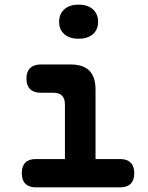

<svg xmlns="http://www.w3.org/2000/svg" viewBox="-20 -808 640 828"><path d="M499 -122Q528 -122 543.5 -106.5Q559 -91 559 -61Q559 -31 543.5 -15.5Q528 0 498 0H135Q105 0 89.5 -15.5Q74 -31 74 -61Q74 -91 89 -106.5Q104 -122 134 -122H260V-357Q260 -383 247.5 -395.5Q235 -408 210 -408H157Q126 -408 110 -423.5Q94 -439 94 -469Q94 -499 110 -514.5Q126 -530 157 -530H284Q339 -530 365.5 -503Q392 -476 392 -422V-122ZM319 -641Q280 -641 257.5 -660.5Q235 -680 235 -714Q235 -748 257.5 -768Q280 -788 319 -788Q358 -788 380.5 -768Q403 -748 403 -714Q403 -680 380.5 -660.5Q358 -641 319 -641Z"/></svg>

Font: Maple Mono Normal NL
Style: Bold
Weight: 700
Monospace: yes
Designer: subframe7536
Version: Version 7.000